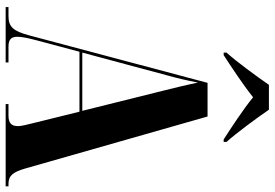

<svg xmlns="http://www.w3.org/2000/svg" viewBox="-166 -805 971 679"><g transform="rotate(90 319.5 -465.5)"><path d="M166 -781V-771H175C215 -797 279 -839 324 -875C368 -839 433 -797 473 -771H482V-781C448 -819 399 -886 368 -931H280C249 -886 200 -819 166 -781ZM5 0H201V-10H145C120 -10 110 -19 110 -42C110 -57 115 -81 123 -111L163 -261H375L416 -95C420 -77 426 -58 426 -44C426 -23 418 -10 389 -10H348V0H639V-10H631C602 -10 589 -24 576 -69L392 -714H273L105 -83C90 -27 75 -10 37 -10H5ZM166 -271 246 -569C256 -605 264 -638 272 -680C281 -636 290 -601 300 -560L372 -271Z"/></g></svg>

Font: Noto Serif Display ExtraCondensed ExtraBold
Style: Regular
Weight: 800
Width: 2
Designer: Monotype Design Team
Foundry: Monotype Imaging Inc.
Version: Version 2.009